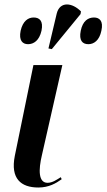

<svg xmlns="http://www.w3.org/2000/svg" viewBox="-20 -826 475 856"><path d="M211 -607 339 -763 341 -775C302 -815 247 -821 233 -766L196 -610ZM105 -629C130 -629 155 -645 165 -689C174 -733 156 -748 130 -748C106 -748 82 -733 72 -689C63 -645 81 -629 105 -629ZM374 -629C398 -629 423 -645 432 -689C442 -733 423 -748 399 -748C373 -748 349 -733 340 -689C331 -645 348 -629 374 -629ZM151 10C198 10 230 -9 255 -27L251 -36C233 -25 214 -11 192 -11C151 -11 151 -68 167 -135L258 -536H129L46 -131C26 -30 73 10 151 10Z"/></svg>

Font: Noto Serif Display SemiCondensed SemiBold
Style: Italic
Weight: 600
Width: 4
Italic angle: -12°
Designer: Monotype Design Team
Foundry: Monotype Imaging Inc.
Version: Version 2.009